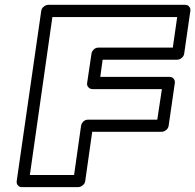

<svg xmlns="http://www.w3.org/2000/svg" viewBox="-20 -746 804 791"><path d="M48.8 0 149.9 -701.2Q151.4 -711.9 160.6 -719Q169.9 -726.1 179.2 -726.1H743.2Q753.9 -726.1 759.8 -718.3Q765.6 -710.4 764.2 -701.2L738.8 -524.9Q737.3 -514.2 728.3 -507.1Q719.2 -500 710 -500H402.8L393.1 -429.2H679.2Q689.9 -429.2 695.8 -421.1Q701.7 -413.1 700.2 -403.8L674.8 -228Q673.3 -217.3 664.3 -210.2Q655.3 -203.1 646 -203.1H359.9L331.1 0Q329.6 10.7 320.3 17.8Q311 24.9 301.8 24.9H69.8Q59.1 24.9 53.2 17.1Q47.4 9.3 48.8 0ZM103 -24.9H285.2L314 -228Q315.4 -237.3 323.2 -245.1Q331.1 -252.9 341.8 -252.9H627.9L647 -378.9H360.8Q351.6 -378.9 344.5 -386Q337.4 -393.1 338.9 -403.8L356.9 -524.9Q358.4 -534.2 366.2 -542Q374 -549.8 384.8 -549.8H691.9L710 -675.8H195.8Z"/></svg>

Font: Trueno Black Outline
Style: Italic
Weight: 900
Width: 6
Designer: Julieta Ulanovsky
Foundry: Julieta Ulanovsky
Version: Version 3.001b | FøM Fix